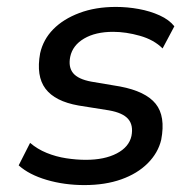

<svg xmlns="http://www.w3.org/2000/svg" viewBox="-20 -526 564 555"><path d="M224 9Q166 9 115 -6Q64 -21 34 -48L67 -113Q88 -95 115 -84Q142 -73 171.5 -68.5Q201 -64 228 -64Q282 -64 317.5 -82.5Q353 -101 360 -133Q366 -164 350.5 -182Q335 -200 295 -207L207 -221Q139 -233 111.5 -269.5Q84 -306 96 -372Q105 -412 134 -441.5Q163 -471 209.5 -488.5Q256 -506 315 -506Q348 -506 381 -500Q414 -494 441.5 -481.5Q469 -469 484 -450L450 -386Q425 -411 384.5 -422.5Q344 -434 307 -434Q256 -434 223 -414.5Q190 -395 183 -362Q177 -332 191.5 -314.5Q206 -297 244 -290L327 -276Q401 -262 430 -226Q459 -190 446 -122Q437 -84 407 -54Q377 -24 330.5 -7.5Q284 9 224 9Z"/></svg>

Font: Nunito Sans 7pt SemiCondensed Medium
Style: Italic
Weight: 500
Width: 4
Italic angle: -9°
Designer: Vernon Adams
Foundry: Vernon Adams
Version: Version 3.101;gftools[0.9.27]